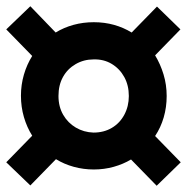

<svg xmlns="http://www.w3.org/2000/svg" viewBox="-24 -552 598 614"><path d="M73 41 -4 -33 79 -118Q62 -145 52.5 -177.5Q43 -210 43 -246Q43 -281 52.5 -313.5Q62 -346 79 -373L-4 -458L73 -532L154 -448Q180 -464 211 -472.5Q242 -481 276 -481Q310 -481 340.5 -472.5Q371 -464 397 -448L478 -531L553 -458L472 -375Q489 -347 499 -314Q509 -281 509 -245Q509 -209 499.5 -176.5Q490 -144 472 -117L554 -33L477 42L395 -42Q370 -27 339.5 -18.5Q309 -10 276 -10Q243 -10 212 -18.5Q181 -27 155 -43ZM275 -128Q308 -128 333.5 -143Q359 -158 373.5 -185Q388 -212 388 -245Q388 -279 373.5 -305.5Q359 -332 333.5 -347.5Q308 -363 275 -362Q244 -362 218 -347Q192 -332 177.5 -306Q163 -280 163 -245Q163 -211 178 -185Q193 -159 218.5 -144Q244 -129 275 -128Z"/></svg>

Font: Nunito Sans 7pt SemiCondensed Black
Style: Regular
Weight: 900
Width: 4
Designer: Vernon Adams
Foundry: Vernon Adams
Version: Version 3.101;gftools[0.9.27]